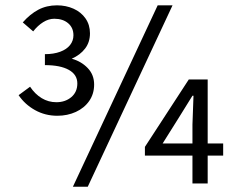

<svg xmlns="http://www.w3.org/2000/svg" viewBox="-20 -688 888 720"><path d="M191.4 -304.7Q224.6 -304.7 247.3 -323.7Q270 -342.8 270 -375Q270 -408.2 238 -426Q206.1 -443.8 148.4 -443.8V-484.9Q181.2 -484.9 205.6 -493.9Q230 -502.9 242.7 -519Q255.4 -535.2 255.4 -555.7Q255.4 -584 235.6 -600.8Q215.8 -617.7 183.6 -617.7Q162.6 -617.7 142.1 -605Q121.6 -592.3 104.5 -570.3L65.4 -604Q92.8 -635.3 123.8 -651.6Q154.8 -668 193.8 -668Q227.5 -668 255.9 -655.3Q284.2 -642.6 300.8 -618.7Q317.4 -594.7 317.4 -563Q317.4 -529.8 299.1 -505.9Q280.8 -481.9 249 -467.8Q284.7 -458 308.8 -432.9Q333 -407.7 333 -371.1Q333 -335.9 314.5 -309.3Q295.9 -282.7 264.4 -268.3Q232.9 -253.9 194.8 -253.9Q149.4 -253.9 111.3 -275.1Q73.2 -296.4 49.8 -331.1L92.8 -362.8Q111.3 -335 136.5 -319.8Q161.6 -304.7 191.4 -304.7ZM571.3 -668H627L309.1 12.2H253.4ZM758.8 -104.5V0H701.7V-104.5H523.4V-137.2L688 -390.1H758.8V-149.9H816.9V-104.5ZM701.7 -220.7 705.6 -329.1H701.7L651.4 -248L589.8 -149.9H701.7Z"/></svg>

Font: Varta
Style: Regular
Weight: 400
Designer: Joana Correia, Viktoriya Grabowska, Eben Sorkin
Foundry: Sorkin Type
Version: Version 1.002; ttfautohint (v1.3) -l 8 -r 24 -G 200 -x 12 -H